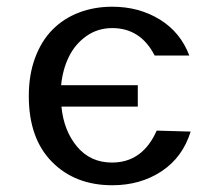

<svg xmlns="http://www.w3.org/2000/svg" viewBox="-20 -531 631 566"><path d="M441.9 -146 542 -143.1Q518.6 -67.4 456.3 -26.1Q394 15.1 311 15.1Q201.2 15.1 133.1 -54Q64.9 -123 64.9 -248Q64.9 -310.5 83.5 -360.6Q102.1 -410.6 134.8 -443.6Q167.5 -476.6 212.6 -493.9Q257.8 -511.2 311 -511.2Q389.6 -511.2 450.9 -473.6Q512.2 -436 538.1 -367.2H436Q394.5 -448.2 311 -448.2Q268.1 -448.2 234.6 -424.6Q201.2 -400.9 182.9 -363.3Q164.6 -325.7 160.2 -279.8H386.2V-216.8H161.1Q168 -145.5 207.3 -98.6Q246.6 -51.8 310.1 -51.8Q400.4 -51.8 441.9 -146Z"/></svg>

Font: Perun
Style: Regular
Weight: 400
Version: Version 1.0000